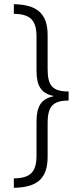

<svg xmlns="http://www.w3.org/2000/svg" viewBox="-20 -736 394 915"><path d="M46 114V159C158 157 207 115 207 10V-149C207 -233 235 -256 307 -257V-300C232 -300 207 -326 207 -406V-568C207 -673 155 -714 46 -716V-670C121 -669 154 -643 154 -562V-399C154 -326 177 -291 234 -279V-277C177 -265 154 -230 154 -156V5C154 85 124 113 46 114Z"/></svg>

Font: Noto Sans Lao Looped ExtraCondensed Light
Style: Regular
Weight: 300
Width: 2
Designer: Mark Frömberg, Ben Mitchell
Foundry: The Fontpad Ltd
Version: Version 1.002